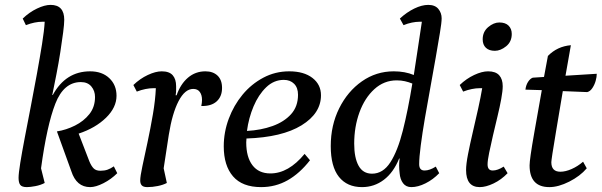

<svg xmlns="http://www.w3.org/2000/svg" viewBox="-20 -754 2463 786"><path d="M90 12Q70 12 63 3Q56 -6 56 -26Q56 -44 63 -87.5Q70 -131 81.5 -191Q93 -251 106 -318Q119 -385 131 -451Q143 -517 152 -573Q161 -629 163 -665Q159 -665 153 -665Q138 -665 121 -661.5Q104 -658 86 -651L73 -678Q100 -704 131.5 -719Q163 -734 187 -734Q243 -734 243 -673Q243 -656 238.5 -621Q234 -586 227 -541Q220 -496 211 -450Q202 -404 194 -365H196Q249 -462 349 -462Q398 -462 427.5 -434Q457 -406 457 -362Q457 -314 414 -272Q371 -230 302 -207L346 -93Q354 -74 363.5 -64.5Q373 -55 391 -55Q408 -55 420.5 -59.5Q433 -64 446 -73L460 -45Q435 -20 403.5 -4Q372 12 349 12Q293 12 272 -53L213 -216Q251 -222 287 -240Q323 -258 346 -287Q369 -316 369 -357Q369 -382 354 -400Q339 -418 311 -418Q241 -418 206.5 -329.5Q172 -241 148 -65L163 -5Q146 4 124.5 8Q103 12 90 12Z M583 12Q567 12 560.5 5Q554 -2 554 -15Q554 -32 563 -74Q572 -116 584 -172Q596 -228 606 -286.5Q616 -345 618 -393Q613 -393 608 -393Q593 -393 575.5 -389.5Q558 -386 540 -379L526 -406Q553 -432 585 -447Q617 -462 642 -462Q673 -462 687 -446Q701 -430 701 -401Q701 -393 701 -384Q701 -375 699 -364H703Q719 -410 749.5 -436Q780 -462 821 -462Q852 -462 870.5 -444.5Q889 -427 889 -394Q889 -359 867 -339Q845 -319 804 -320Q807 -333 807 -345Q807 -365 798 -377.5Q789 -390 771 -390Q737 -390 711 -340Q685 -290 671 -202L650 -65L663 -5Q648 3 626 7.5Q604 12 583 12Z M1049 12Q972 12 934 -32Q896 -76 896 -155Q896 -213 916.5 -268Q937 -323 973 -366.5Q1009 -410 1058 -436Q1107 -462 1164 -462Q1224 -462 1259 -435Q1294 -408 1294 -364Q1294 -290 1214.5 -241Q1135 -192 989 -187Q988 -179 988 -171Q988 -111 1013.5 -77.5Q1039 -44 1087 -44Q1161 -44 1227 -124L1249 -98Q1207 -44 1157.5 -16Q1108 12 1049 12ZM1142 -427Q1101 -427 1069.5 -396.5Q1038 -366 1018 -318.5Q998 -271 991 -218Q1048 -221 1095.5 -238Q1143 -255 1171.5 -286.5Q1200 -318 1200 -366Q1200 -395 1184 -411Q1168 -427 1142 -427Z M1462 12Q1401 12 1367.5 -30Q1334 -72 1334 -156Q1334 -241 1368.5 -310.5Q1403 -380 1461.5 -421Q1520 -462 1592 -462Q1638 -462 1674 -447Q1682 -497 1690 -552Q1698 -607 1707 -665Q1703 -665 1698 -665Q1683 -665 1666 -661.5Q1649 -658 1632 -651L1617 -678Q1645 -704 1676 -719Q1707 -734 1733 -734Q1761 -734 1774.5 -717.5Q1788 -701 1788 -679Q1788 -662 1781 -620Q1774 -578 1764 -520Q1754 -462 1742 -397Q1730 -332 1719.5 -270.5Q1709 -209 1702.5 -159Q1696 -109 1696 -82Q1696 -56 1718 -56Q1739 -56 1764 -72L1778 -45Q1753 -19 1722 -3.5Q1691 12 1664 12Q1642 12 1630 -4Q1618 -20 1616 -45Q1612 -78 1616 -105H1614Q1591 -48 1551.5 -18Q1512 12 1462 12ZM1430 -166Q1430 -108 1448 -75.5Q1466 -43 1503 -43Q1548 -43 1578 -89.5Q1608 -136 1629 -219Q1650 -302 1668 -412Q1653 -418 1637.5 -421.5Q1622 -425 1604 -425Q1552 -425 1512.5 -389Q1473 -353 1451.5 -294Q1430 -235 1430 -166Z M1944 12Q1888 12 1888 -58Q1888 -82 1896 -123Q1904 -164 1915.5 -213Q1927 -262 1937.5 -309.5Q1948 -357 1954 -393Q1949 -393 1944 -393Q1929 -393 1911.5 -389.5Q1894 -386 1876 -379L1862 -406Q1889 -432 1921 -447Q1953 -462 1978 -462Q2009 -462 2023.5 -446Q2038 -430 2038 -401Q2038 -382 2032 -349Q2026 -316 2016.5 -277Q2007 -238 1998 -199Q1989 -160 1982.5 -128.5Q1976 -97 1976 -81Q1976 -56 1997 -56Q2017 -56 2042 -72L2058 -45Q2032 -18 2000.5 -3Q1969 12 1944 12ZM2006 -546Q1982 -546 1969 -558.5Q1956 -571 1956 -593Q1956 -624 1978.5 -643Q2001 -662 2024 -662Q2049 -662 2062 -649Q2075 -636 2075 -615Q2075 -583 2052 -564.5Q2029 -546 2006 -546Z M2229 12Q2148 12 2148 -77Q2148 -89 2152.5 -121Q2157 -153 2168 -215.5Q2179 -278 2198 -385L2131 -387Q2133 -405 2141.5 -418.5Q2150 -432 2161 -436L2207 -439L2223 -525Q2261 -564 2317 -569Q2311 -535 2305.5 -503.5Q2300 -472 2295 -444L2423 -452Q2423 -439 2418.5 -423Q2414 -407 2405 -393.5Q2396 -380 2384 -377L2284 -381Q2267 -279 2256.5 -217Q2246 -155 2241.5 -125Q2237 -95 2237 -90Q2237 -51 2274 -51Q2295 -51 2320 -62Q2345 -73 2367 -92L2382 -65Q2355 -33 2310.5 -10.5Q2266 12 2229 12Z"/></svg>

Font: Petrona Medium
Style: Italic
Weight: 500
Italic angle: -9°
Designer: Ringo R. Seeber
Foundry: Ringo R. Seeber
Version: Version 2.001; ttfautohint (v1.8.3)